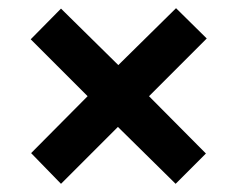

<svg xmlns="http://www.w3.org/2000/svg" viewBox="-20 -588 581 469"><path d="M410 -568 269 -429 129 -567 55 -492 194 -353 56 -214 129 -139 268 -278 409 -139 483 -213 344 -353 485 -494Z"/></svg>

Font: Noto Sans Khmer SemiCondensed
Style: Bold
Weight: 700
Width: 4
Designer: Danh Hong and the Monotype Design Team
Foundry: Monotype Imaging Inc.
Version: Version 2.004